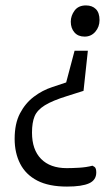

<svg xmlns="http://www.w3.org/2000/svg" viewBox="-20 -538 401 708"><path d="M227 150Q160 150 117.5 128Q75 106 54.5 66Q34 26 34 -26Q34 -82 53.5 -119.5Q73 -157 104.5 -181Q136 -205 173 -217L224 -234L255 -351H304L288 -203L228 -184Q173 -167 145 -149.5Q117 -132 107.5 -109Q98 -86 98 -49Q98 14 131.5 48Q165 82 226 82Q245 82 271.5 80.5Q298 79 321 73Q322 73 328.5 77.5Q335 82 335 98Q335 126 308.5 138Q282 150 227 150ZM292 -403Q268 -403 254.5 -418.5Q241 -434 241 -458Q241 -480 255 -499Q269 -518 297 -518Q320 -518 333.5 -504.5Q347 -491 347 -464Q347 -439 331.5 -421Q316 -403 292 -403Z"/></svg>

Font: Faustina Light
Style: Italic
Weight: 300
Italic angle: -8°
Designer: Alfonso Garcia
Foundry: http://www.omnibus-type.com
Version: Version 1.200